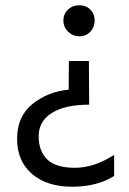

<svg xmlns="http://www.w3.org/2000/svg" viewBox="-20 -537 492 730"><path d="M323.5 -500.5Q340 -484 340 -459Q340 -434 323.5 -416.5Q307 -399 282 -399Q257 -399 239 -416.5Q221 -434 221 -459Q221 -484 238.5 -500.5Q256 -517 281.5 -517Q307 -517 323.5 -500.5ZM241 -196 242 -305H318L319 -139Q227 -139 177 -107.5Q127 -76 127 -19Q127 38 160 69.5Q193 101 265 101Q337 101 414 52V132Q349 173 254 173Q159 173 102 124.5Q45 76 45 -9.5Q45 -95 104 -142Q163 -189 241 -196Z"/></svg>

Font: Hind Mysuru
Style: Regular
Weight: 400
Designer: Manushi Parikh, Hitesh Malaviya
Foundry: Indian Type Foundry
Version: Version 0.703;PS 1.0;hotconv 1.0.86;makeotf.lib2.5.63406